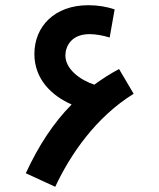

<svg xmlns="http://www.w3.org/2000/svg" viewBox="-20 -699 612 737"><path d="M192 18C251 -108 349 -250 493 -339L437 -434C403 -416 372 -396 342 -374C287 -392 231 -434 231 -486C231 -518 251 -568 324 -568C347 -568 375 -563 401 -555L420 -663C390 -673 357 -679 319 -679C189 -679 112 -597 112 -492C112 -396 177 -332 255 -298C186 -228 129 -142 79 -34Z"/></svg>

Font: Noto Sans Arabic SemBd
Style: Regular
Weight: 600
Designer: Monotype Design Team, Nadine Chahine, Nizar Qandah and Khaled Hosny
Foundry: Monotype Imaging Inc.
Version: Version 2.012